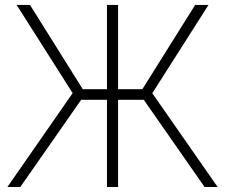

<svg xmlns="http://www.w3.org/2000/svg" viewBox="-20 -747 898 767"><path d="M451.7 -727.3H407.3V-390.6H310.7L99.8 -727.3H46.5L270.2 -375L9.6 0H61.1L304.3 -348.4H407.3V0H451.7V-348.4H554.3L797.2 0H849.4L588.4 -374.6L812.9 -727.3H759.6L548.7 -390.6H451.7Z"/></svg>

Font: Karasuma Gothic
Style: Thin
Weight: 200
Designer: Rasmus Andersson / Ryoko Ishizuka
Foundry: rsms
Version: Version 1.00